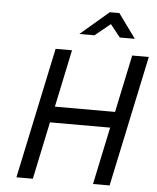

<svg xmlns="http://www.w3.org/2000/svg" viewBox="-59 -930 798 979"><g transform="rotate(5 340.5 -440.0)"><path d="M204 -670 62 0H146L208 -294H516L454 0H539L681 -670H596L534 -376H226L288 -670ZM318 -756H395L474 -820L525 -756H602L512 -880H463Z"/></g></svg>

Font: LT Wave Mono
Style: Italic
Weight: 400
Designer: Daniel Lyons
Version: Version 2.5 (Glyphs App)